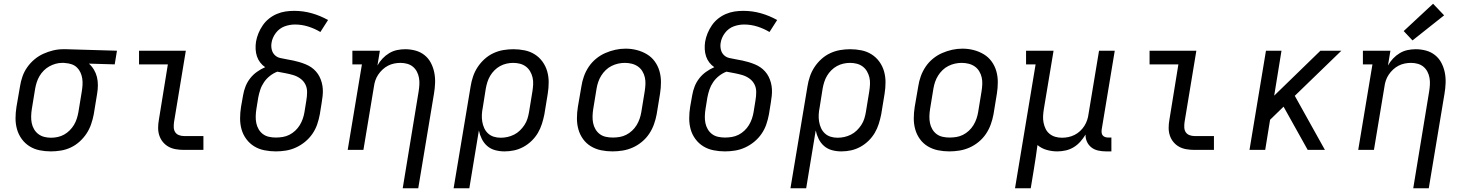

<svg xmlns="http://www.w3.org/2000/svg" viewBox="-20 -801 7840 1026"><path d="M252 8Q221 8 191.5 2Q162 -4 137.5 -19.5Q113 -35 96 -58.5Q79 -82 71 -110Q63 -138 63 -168.5Q63 -199 68 -230L87 -340Q91 -366 100 -392Q109 -418 125.5 -441.5Q142 -465 164 -483.5Q186 -502 211.5 -513.5Q237 -525 263.5 -531.5Q290 -538 317 -538Q321 -538 325 -538Q329 -538 333 -538L605 -530L593 -457L455 -461Q471 -447 482 -428.5Q493 -410 498 -389.5Q503 -369 503 -346Q503 -323 499 -300L481 -190Q476 -164 467 -137.5Q458 -111 442.5 -87.5Q427 -64 405.5 -44.5Q384 -25 358.5 -13Q333 -1 305.5 3.5Q278 8 252 8ZM253 -65Q271 -65 289 -69Q307 -73 323 -82Q339 -91 352.5 -104.5Q366 -118 375.5 -134Q385 -150 390.5 -167.5Q396 -185 399 -202L417 -312Q420 -330 421 -347.5Q422 -365 419.5 -381.5Q417 -398 410 -413.5Q403 -429 391 -440.5Q379 -452 363 -457.5Q347 -463 330 -464L321 -465Q318 -465 316 -465Q314 -465 312 -465Q294 -465 276.5 -460Q259 -455 243 -446Q227 -437 214 -424Q201 -411 191.5 -395Q182 -379 176.5 -362Q171 -345 168 -328L150 -218Q147 -199 146.5 -180Q146 -161 149.5 -143.5Q153 -126 162 -110.5Q171 -95 185 -84.5Q199 -74 216.5 -69.5Q234 -65 253 -65Z M963 0Q941 0 920 -3.5Q899 -7 881.5 -16.5Q864 -26 851 -41.5Q838 -57 831.5 -76.5Q825 -96 825 -117.5Q825 -139 829 -161L877 -457H723V-530H973L910 -149Q908 -135 908.5 -120.5Q909 -106 916 -95Q923 -84 936 -79Q949 -74 963 -74H1067V0Z M1454 8Q1423 8 1393 2Q1363 -4 1338.5 -19Q1314 -34 1296.5 -57.5Q1279 -81 1271 -109Q1263 -137 1263 -168Q1263 -199 1268 -230L1279 -292Q1283 -316 1292 -339Q1301 -362 1316.5 -382Q1332 -402 1353 -417Q1374 -432 1397 -442Q1382 -452 1370.5 -467Q1359 -482 1353 -500Q1347 -518 1346 -538Q1345 -558 1348 -578Q1352 -601 1361 -623Q1370 -645 1384 -665.5Q1398 -686 1417.5 -701.5Q1437 -717 1459.5 -726.5Q1482 -736 1505 -739.5Q1528 -743 1552 -743Q1601 -743 1646.5 -730Q1692 -717 1733 -694L1692 -630Q1662 -648 1627.5 -659Q1593 -670 1556 -670Q1542 -670 1528 -667.5Q1514 -665 1500.5 -660Q1487 -655 1475 -646Q1463 -637 1454 -625Q1445 -613 1439 -599.5Q1433 -586 1431 -572Q1428 -554 1432 -536.5Q1436 -519 1448 -507Q1460 -495 1477.5 -491Q1495 -487 1512.5 -484Q1530 -481 1547 -477.5Q1564 -474 1580.5 -469Q1597 -464 1613 -457.5Q1629 -451 1643 -441.5Q1657 -432 1668.5 -419Q1680 -406 1687.5 -391Q1695 -376 1699.5 -359Q1704 -342 1705 -324.5Q1706 -307 1704 -288.5Q1702 -270 1699 -252L1689 -190Q1684 -163 1675 -136.5Q1666 -110 1649.5 -86Q1633 -62 1610.5 -43.5Q1588 -25 1562 -13Q1536 -1 1508.5 3.5Q1481 8 1454 8ZM1454 -66Q1472 -66 1490.5 -69Q1509 -72 1526 -80.5Q1543 -89 1557.5 -102.5Q1572 -116 1582 -132.5Q1592 -149 1598 -166.5Q1604 -184 1607 -202L1617 -264Q1621 -287 1621 -309.5Q1621 -332 1611.5 -350.5Q1602 -369 1584.5 -381.5Q1567 -394 1546.5 -400Q1526 -406 1504.5 -410Q1483 -414 1462 -418Q1441 -410 1422.5 -395.5Q1404 -381 1391 -362Q1378 -343 1371 -322Q1364 -301 1360 -280L1350 -218Q1347 -199 1346.5 -180Q1346 -161 1349.5 -143.5Q1353 -126 1362 -110.5Q1371 -95 1385 -84.5Q1399 -74 1417 -70Q1435 -66 1454 -66Z M2132 205 2217 -312Q2220 -331 2221 -349Q2222 -367 2219 -384.5Q2216 -402 2208 -417.5Q2200 -433 2187 -444Q2174 -455 2156.5 -460Q2139 -465 2120 -465Q2103 -465 2086 -461.5Q2069 -458 2053.5 -450Q2038 -442 2024.5 -429.5Q2011 -417 2001 -402Q1991 -387 1985.5 -370.5Q1980 -354 1978 -337L1922 0H1838L1914 -457H1863V-530H2010L1997 -451Q2008 -471 2024 -488Q2040 -505 2060 -517Q2080 -529 2102 -533.5Q2124 -538 2145 -538Q2174 -538 2201 -530.5Q2228 -523 2249 -506Q2270 -489 2282.5 -465Q2295 -441 2300.5 -414Q2306 -387 2305 -358Q2304 -329 2299 -300L2215 205Z M2404 205 2495 -340Q2499 -366 2508 -392.5Q2517 -419 2532.5 -442.5Q2548 -466 2569.5 -485.5Q2591 -505 2617 -517Q2643 -529 2670 -533.5Q2697 -538 2723 -538Q2754 -538 2783.5 -532Q2813 -526 2837.5 -510.5Q2862 -495 2879 -471.5Q2896 -448 2904 -420Q2912 -392 2912 -361.5Q2912 -331 2907 -300L2889 -190Q2884 -165 2876 -139.5Q2868 -114 2854.5 -91Q2841 -68 2821 -48.5Q2801 -29 2777 -16Q2753 -3 2727.5 2.5Q2702 8 2676 8Q2650 8 2626 1.5Q2602 -5 2584 -20.5Q2566 -36 2555 -58Q2544 -80 2539 -104L2488 205ZM2656 -65Q2674 -65 2692 -69Q2710 -73 2727 -81.5Q2744 -90 2758 -103.5Q2772 -117 2782.5 -133Q2793 -149 2798.5 -166.5Q2804 -184 2807 -202L2825 -312Q2828 -331 2829 -350Q2830 -369 2826 -386.5Q2822 -404 2813 -419.5Q2804 -435 2790 -445.5Q2776 -456 2758.5 -460.5Q2741 -465 2722 -465Q2705 -465 2687 -461Q2669 -457 2652.5 -448Q2636 -439 2622.5 -425.5Q2609 -412 2599.5 -396Q2590 -380 2584.5 -362.5Q2579 -345 2576 -328L2560 -227Q2556 -208 2555 -189Q2554 -170 2557 -151.5Q2560 -133 2567.5 -116.5Q2575 -100 2588 -88Q2601 -76 2618.5 -70.5Q2636 -65 2656 -65Z M3253 8Q3222 8 3192.5 2Q3163 -4 3138 -19Q3113 -34 3096 -57.5Q3079 -81 3071 -109Q3063 -137 3063 -168Q3063 -199 3068 -230L3087 -340Q3091 -367 3100.5 -393.5Q3110 -420 3126 -444Q3142 -468 3165 -487Q3188 -506 3214.5 -517.5Q3241 -529 3268 -535Q3295 -541 3323 -541Q3354 -541 3383 -533.5Q3412 -526 3437 -511Q3462 -496 3479 -472.5Q3496 -449 3504 -421Q3512 -393 3512 -362Q3512 -331 3507 -300L3489 -190Q3484 -163 3474.5 -136.5Q3465 -110 3449 -86Q3433 -62 3410 -43Q3387 -24 3361 -12.5Q3335 -1 3307.5 3.5Q3280 8 3253 8ZM3254 -66Q3273 -66 3291 -69Q3309 -72 3326 -80.5Q3343 -89 3357.5 -102.5Q3372 -116 3382 -132.5Q3392 -149 3398 -166.5Q3404 -184 3407 -202L3425 -312Q3428 -331 3429 -350Q3430 -369 3426 -387Q3422 -405 3412.5 -420.5Q3403 -436 3388.5 -446Q3374 -456 3356 -460.5Q3338 -465 3319 -465Q3301 -465 3283 -461Q3265 -457 3248 -448.5Q3231 -440 3217 -426.5Q3203 -413 3193 -397Q3183 -381 3177 -363.5Q3171 -346 3168 -328L3150 -218Q3147 -199 3146.5 -180Q3146 -161 3149.5 -143.5Q3153 -126 3162 -110.5Q3171 -95 3185 -84.5Q3199 -74 3217 -70Q3235 -66 3254 -66Z M3854 8Q3823 8 3793 2Q3763 -4 3738.5 -19Q3714 -34 3696.5 -57.5Q3679 -81 3671 -109Q3663 -137 3663 -168Q3663 -199 3668 -230L3679 -292Q3683 -316 3692 -339Q3701 -362 3716.5 -382Q3732 -402 3753 -417Q3774 -432 3797 -442Q3782 -452 3770.5 -467Q3759 -482 3753 -500Q3747 -518 3746 -538Q3745 -558 3748 -578Q3752 -601 3761 -623Q3770 -645 3784 -665.5Q3798 -686 3817.5 -701.5Q3837 -717 3859.5 -726.5Q3882 -736 3905 -739.5Q3928 -743 3952 -743Q4001 -743 4046.5 -730Q4092 -717 4133 -694L4092 -630Q4062 -648 4027.5 -659Q3993 -670 3956 -670Q3942 -670 3928 -667.5Q3914 -665 3900.5 -660Q3887 -655 3875 -646Q3863 -637 3854 -625Q3845 -613 3839 -599.5Q3833 -586 3831 -572Q3828 -554 3832 -536.5Q3836 -519 3848 -507Q3860 -495 3877.5 -491Q3895 -487 3912.5 -484Q3930 -481 3947 -477.5Q3964 -474 3980.5 -469Q3997 -464 4013 -457.5Q4029 -451 4043 -441.5Q4057 -432 4068.5 -419Q4080 -406 4087.5 -391Q4095 -376 4099.5 -359Q4104 -342 4105 -324.5Q4106 -307 4104 -288.5Q4102 -270 4099 -252L4089 -190Q4084 -163 4075 -136.5Q4066 -110 4049.5 -86Q4033 -62 4010.5 -43.5Q3988 -25 3962 -13Q3936 -1 3908.5 3.5Q3881 8 3854 8ZM3854 -66Q3872 -66 3890.5 -69Q3909 -72 3926 -80.5Q3943 -89 3957.5 -102.5Q3972 -116 3982 -132.5Q3992 -149 3998 -166.5Q4004 -184 4007 -202L4017 -264Q4021 -287 4021 -309.5Q4021 -332 4011.5 -350.5Q4002 -369 3984.5 -381.5Q3967 -394 3946.5 -400Q3926 -406 3904.5 -410Q3883 -414 3862 -418Q3841 -410 3822.5 -395.5Q3804 -381 3791 -362Q3778 -343 3771 -322Q3764 -301 3760 -280L3750 -218Q3747 -199 3746.5 -180Q3746 -161 3749.5 -143.5Q3753 -126 3762 -110.5Q3771 -95 3785 -84.5Q3799 -74 3817 -70Q3835 -66 3854 -66Z M4204 205 4295 -340Q4299 -366 4308 -392.5Q4317 -419 4332.5 -442.5Q4348 -466 4369.5 -485.5Q4391 -505 4417 -517Q4443 -529 4470 -533.5Q4497 -538 4523 -538Q4554 -538 4583.5 -532Q4613 -526 4637.5 -510.5Q4662 -495 4679 -471.5Q4696 -448 4704 -420Q4712 -392 4712 -361.5Q4712 -331 4707 -300L4689 -190Q4684 -165 4676 -139.5Q4668 -114 4654.5 -91Q4641 -68 4621 -48.5Q4601 -29 4577 -16Q4553 -3 4527.5 2.5Q4502 8 4476 8Q4450 8 4426 1.5Q4402 -5 4384 -20.5Q4366 -36 4355 -58Q4344 -80 4339 -104L4288 205ZM4456 -65Q4474 -65 4492 -69Q4510 -73 4527 -81.5Q4544 -90 4558 -103.5Q4572 -117 4582.5 -133Q4593 -149 4598.5 -166.5Q4604 -184 4607 -202L4625 -312Q4628 -331 4629 -350Q4630 -369 4626 -386.5Q4622 -404 4613 -419.5Q4604 -435 4590 -445.5Q4576 -456 4558.5 -460.5Q4541 -465 4522 -465Q4505 -465 4487 -461Q4469 -457 4452.5 -448Q4436 -439 4422.5 -425.5Q4409 -412 4399.5 -396Q4390 -380 4384.5 -362.5Q4379 -345 4376 -328L4360 -227Q4356 -208 4355 -189Q4354 -170 4357 -151.5Q4360 -133 4367.5 -116.5Q4375 -100 4388 -88Q4401 -76 4418.5 -70.5Q4436 -65 4456 -65Z M5053 8Q5022 8 4992.5 2Q4963 -4 4938 -19Q4913 -34 4896 -57.5Q4879 -81 4871 -109Q4863 -137 4863 -168Q4863 -199 4868 -230L4887 -340Q4891 -367 4900.5 -393.5Q4910 -420 4926 -444Q4942 -468 4965 -487Q4988 -506 5014.5 -517.5Q5041 -529 5068 -535Q5095 -541 5123 -541Q5154 -541 5183 -533.5Q5212 -526 5237 -511Q5262 -496 5279 -472.5Q5296 -449 5304 -421Q5312 -393 5312 -362Q5312 -331 5307 -300L5289 -190Q5284 -163 5274.5 -136.5Q5265 -110 5249 -86Q5233 -62 5210 -43Q5187 -24 5161 -12.5Q5135 -1 5107.5 3.5Q5080 8 5053 8ZM5054 -66Q5073 -66 5091 -69Q5109 -72 5126 -80.5Q5143 -89 5157.5 -102.5Q5172 -116 5182 -132.5Q5192 -149 5198 -166.5Q5204 -184 5207 -202L5225 -312Q5228 -331 5229 -350Q5230 -369 5226 -387Q5222 -405 5212.5 -420.5Q5203 -436 5188.5 -446Q5174 -456 5156 -460.5Q5138 -465 5119 -465Q5101 -465 5083 -461Q5065 -457 5048 -448.5Q5031 -440 5017 -426.5Q5003 -413 4993 -397Q4983 -381 4977 -363.5Q4971 -346 4968 -328L4950 -218Q4947 -199 4946.5 -180Q4946 -161 4949.5 -143.5Q4953 -126 4962 -110.5Q4971 -95 4985 -84.5Q4999 -74 5017 -70Q5035 -66 5054 -66Z M5404 205 5514 -457H5463V-530H5610L5558 -218Q5555 -199 5554 -181Q5553 -163 5556.5 -145.5Q5560 -128 5567.5 -112.5Q5575 -97 5588.5 -86Q5602 -75 5619 -70Q5636 -65 5655 -65Q5672 -65 5689 -68.5Q5706 -72 5722 -80Q5738 -88 5751.5 -100.5Q5765 -113 5774.5 -128Q5784 -143 5789.5 -159.5Q5795 -176 5797 -193L5853 -530H5937L5867 -108Q5866 -99 5867 -91Q5868 -83 5873 -77Q5878 -71 5886 -68.5Q5894 -66 5902 -66H5919V8H5890Q5869 8 5848.5 3.5Q5828 -1 5812.5 -13Q5797 -25 5788.5 -43.5Q5780 -62 5781 -82Q5769 -62 5753 -44Q5737 -26 5717 -14Q5697 -2 5674.5 3Q5652 8 5630 8Q5601 8 5573 0Q5545 -8 5524 -26Q5520 6 5515 38Q5510 70 5505 102L5488 205Z M6363 0Q6341 0 6320 -3.5Q6299 -7 6281.5 -16.5Q6264 -26 6251 -41.5Q6238 -57 6231.5 -76.5Q6225 -96 6225 -117.5Q6225 -139 6229 -161L6277 -457H6123V-530H6373L6310 -149Q6308 -135 6308.5 -120.5Q6309 -106 6316 -95Q6323 -84 6336 -79Q6349 -74 6363 -74H6467V0Z M6657 0 6745 -530H6828L6789 -290L7036 -530H7148L6899 -289L7060 0H6968L6843 -224L6839 -231L6767 -161L6741 0Z M7532 205 7617 -312Q7620 -331 7621 -349Q7622 -367 7619 -384.5Q7616 -402 7608 -417.5Q7600 -433 7587 -444Q7574 -455 7556.5 -460Q7539 -465 7520 -465Q7503 -465 7486 -461.5Q7469 -458 7453.5 -450Q7438 -442 7424.5 -429.5Q7411 -417 7401 -402Q7391 -387 7385.5 -370.5Q7380 -354 7378 -337L7322 0H7238L7314 -457H7263V-530H7410L7397 -451Q7408 -471 7424 -488Q7440 -505 7460 -517Q7480 -529 7502 -533.5Q7524 -538 7545 -538Q7574 -538 7601 -530.5Q7628 -523 7649 -506Q7670 -489 7682.5 -465Q7695 -441 7700.5 -414Q7706 -387 7705 -358Q7704 -329 7699 -300L7615 205ZM7528 -585 7481 -635 7638 -781 7697 -719Z"/></svg>

Font: Iosevka Slab Extended Oblique
Style: Regular
Weight: 400
Width: 7
Italic angle: -9°
Monospace: yes
Designer: Belleve Invis
Foundry: Belleve Invis
Version: Version 11.1.0; ttfautohint (v1.8.3)